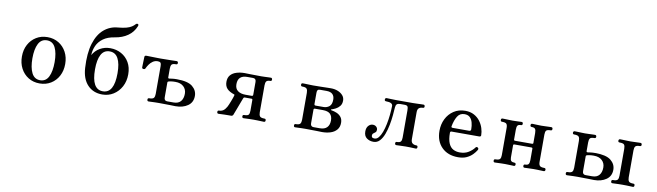

<svg xmlns="http://www.w3.org/2000/svg" viewBox="-40 -1346 6670 1948"><g transform="rotate(10 3295.0 -372.5)"><path d="M383 12Q318 12 267.5 -19Q217 -50 188.5 -104Q160 -158 160 -227Q160 -296 188.5 -349.5Q217 -403 267.5 -434Q318 -465 383 -465Q448 -465 498.5 -434Q549 -403 577.5 -349.5Q606 -296 606 -227Q606 -158 577.5 -104Q549 -50 498.5 -19Q448 12 383 12ZM383 -21Q442 -21 469.5 -76.5Q497 -132 497 -227Q497 -322 469.5 -377Q442 -432 383 -432Q324 -432 296 -377Q268 -322 268 -227Q268 -132 296 -76.5Q324 -21 383 -21Z M1029 12Q935 12 877 -49.5Q819 -111 812 -223Q803 -375 834 -475Q865 -575 926.5 -627Q988 -679 1069 -685Q1122 -690 1154.5 -699Q1187 -708 1207 -721Q1227 -734 1240 -749Q1251 -760 1262 -755Q1273 -750 1266 -733Q1241 -670 1186 -631.5Q1131 -593 1054 -581Q982 -570 937.5 -537.5Q893 -505 872.5 -459.5Q852 -414 850 -362Q876 -410 923.5 -437.5Q971 -465 1029 -465Q1092 -465 1143 -437Q1194 -409 1224 -357.5Q1254 -306 1254 -235Q1254 -163 1224 -107.5Q1194 -52 1143 -20Q1092 12 1029 12ZM1029 -21Q1145 -21 1145 -227Q1145 -326 1116.5 -379Q1088 -432 1029 -432Q970 -432 941.5 -379Q913 -326 913 -227Q913 -21 1029 -21Z M1505 0Q1490 0 1490 -17Q1490 -33 1505 -33Q1542 -33 1552.5 -46.5Q1563 -60 1563 -88V-374Q1563 -398 1555.5 -408Q1548 -418 1527 -418Q1498 -418 1476 -403Q1454 -388 1439 -366Q1424 -344 1415 -324Q1410 -314 1395.5 -315.5Q1381 -317 1381 -330Q1381 -335 1381.5 -356.5Q1382 -378 1383 -401.5Q1384 -425 1384 -434Q1384 -446 1389 -449.5Q1394 -453 1405 -453Q1407 -453 1425 -452.5Q1443 -452 1468 -451.5Q1493 -451 1516 -450.5Q1539 -450 1551 -450Q1611 -450 1658 -451.5Q1705 -453 1715 -453Q1722 -453 1726 -448Q1730 -443 1730 -436Q1730 -420 1715 -420Q1678 -420 1668.5 -407Q1659 -394 1659 -365V-276Q1659 -265 1670 -265Q1678 -266 1698.5 -269Q1719 -272 1749 -272Q1862 -272 1910 -233Q1958 -194 1958 -136Q1958 -70 1908 -35Q1858 0 1782 0Q1769 0 1729.5 -1.5Q1690 -3 1611 -3Q1595 -3 1573 -2.5Q1551 -2 1532 -1Q1513 0 1505 0ZM1691 -34H1756Q1806 -34 1830 -63Q1854 -92 1854 -141Q1854 -186 1823.5 -214.5Q1793 -243 1739 -243Q1713 -243 1697 -240.5Q1681 -238 1673 -236Q1667 -235 1663 -232Q1659 -229 1659 -222V-69Q1659 -34 1691 -34Z M2225 0Q2210 0 2210 -17Q2210 -33 2225 -33Q2250 -33 2268 -45.5Q2286 -58 2302 -86Q2307 -94 2314 -111Q2321 -128 2329 -148Q2337 -168 2342.5 -184.5Q2348 -201 2350 -208Q2354 -219 2348 -221Q2296 -238 2272 -264.5Q2248 -291 2248 -334Q2248 -377 2270.5 -403Q2293 -429 2331.5 -441Q2370 -453 2416 -453Q2430 -453 2469 -451.5Q2508 -450 2587 -450Q2604 -450 2624 -451Q2644 -452 2661.5 -452.5Q2679 -453 2686 -453Q2693 -453 2696.5 -448Q2700 -443 2700 -436Q2700 -420 2686 -420Q2655 -420 2645 -407Q2635 -394 2635 -365V-88Q2635 -60 2645.5 -46.5Q2656 -33 2693 -33Q2708 -33 2708 -17Q2708 0 2693 0Q2686 0 2666.5 -1Q2647 -2 2625 -2.5Q2603 -3 2586 -3Q2570 -3 2548.5 -2.5Q2527 -2 2508.5 -1Q2490 0 2483 0Q2468 0 2468 -17Q2468 -33 2483 -33Q2521 -33 2530 -46.5Q2539 -60 2539 -88V-198Q2539 -209 2528 -209H2461Q2453 -209 2450 -206.5Q2447 -204 2445 -199Q2443 -194 2435.5 -174.5Q2428 -155 2418.5 -129.5Q2409 -104 2399.5 -79Q2390 -54 2383 -36Q2376 -18 2375 -15Q2368 -3 2354 -3H2327Q2310 -3 2289 -2.5Q2268 -2 2250 -1Q2232 0 2225 0ZM2461 -238H2525Q2539 -238 2539 -252V-384Q2539 -419 2507 -419H2448Q2352 -419 2352 -328Q2352 -282 2381.5 -260Q2411 -238 2461 -238Z M3014 0Q3000 0 3000 -17Q3000 -33 3014 -33Q3050 -33 3060.5 -46.5Q3071 -60 3071 -88V-365Q3071 -394 3060.5 -407Q3050 -420 3014 -420Q2999 -420 2999 -437Q2999 -453 3014 -453Q3022 -453 3041 -452.5Q3060 -452 3082 -451Q3104 -450 3120 -450Q3164 -450 3202.5 -451Q3241 -452 3268.5 -452.5Q3296 -453 3305 -453Q3344 -453 3376 -440Q3408 -427 3427.5 -404.5Q3447 -382 3447 -351Q3447 -316 3429 -294Q3411 -272 3388 -260.5Q3365 -249 3348 -244Q3342 -243 3342 -239Q3342 -235 3348 -234Q3376 -230 3403 -218.5Q3430 -207 3448 -184.5Q3466 -162 3466 -125Q3466 -82 3442.5 -54Q3419 -26 3379.5 -13Q3340 0 3291 0Q3277 0 3237.5 -1.5Q3198 -3 3119 -3Q3103 -3 3081 -2.5Q3059 -2 3040.5 -1Q3022 0 3014 0ZM3199 -34H3262Q3312 -34 3336.5 -59.5Q3361 -85 3361 -131Q3361 -175 3337.5 -198Q3314 -221 3261 -221H3181Q3167 -221 3167 -208V-69Q3167 -34 3199 -34ZM3181 -253H3262Q3297 -253 3322 -273.5Q3347 -294 3347 -344Q3347 -379 3327 -399Q3307 -419 3264 -419H3199Q3181 -419 3174 -411Q3167 -403 3167 -383V-267Q3167 -253 3181 -253Z M3822 7Q3782 7 3752.5 -14.5Q3723 -36 3723 -83Q3723 -121 3742.5 -142Q3762 -163 3787 -163Q3809 -163 3823 -150Q3837 -137 3837 -119Q3837 -101 3827 -92.5Q3817 -84 3806.5 -76.5Q3796 -69 3796 -54Q3796 -41 3802.5 -34.5Q3809 -28 3828 -28Q3851 -28 3869.5 -50.5Q3888 -73 3902 -110.5Q3916 -148 3925.5 -194.5Q3935 -241 3940 -290Q3945 -339 3946 -382Q3948 -420 3877 -420Q3862 -420 3862 -436Q3862 -443 3866 -448Q3870 -453 3877 -453Q3888 -453 3918.5 -451.5Q3949 -450 3978 -450H4149Q4166 -450 4188.5 -451Q4211 -452 4231 -452.5Q4251 -453 4258 -453Q4265 -453 4268.5 -448Q4272 -443 4272 -436Q4272 -420 4258 -420Q4233 -420 4217.5 -408Q4202 -396 4202 -365V-88Q4202 -57 4217.5 -45Q4233 -33 4258 -33Q4272 -33 4272 -17Q4272 0 4258 0Q4251 0 4232.5 -1Q4214 -2 4193 -2.5Q4172 -3 4155 -3Q4130 -3 4099.5 -1.5Q4069 0 4058 0Q4042 0 4042 -17Q4042 -33 4058 -33Q4087 -33 4097 -45.5Q4107 -58 4107 -86V-367Q4107 -396 4100 -407Q4093 -418 4066 -418H4024Q4001 -418 3990 -408.5Q3979 -399 3977 -376Q3975 -342 3970.5 -293Q3966 -244 3956 -192Q3946 -140 3929 -94.5Q3912 -49 3886 -21Q3860 7 3822 7Z M4694 12Q4588 12 4525.5 -51Q4463 -114 4463 -220Q4463 -287 4490.5 -342.5Q4518 -398 4568.5 -431.5Q4619 -465 4687 -465Q4739 -465 4777 -444.5Q4815 -424 4839.5 -391.5Q4864 -359 4876 -321Q4888 -283 4888 -248Q4888 -233 4869 -233H4585Q4571 -233 4571 -218Q4571 -150 4588 -110.5Q4605 -71 4635 -55Q4665 -39 4704 -39Q4757 -39 4794.5 -63Q4832 -87 4852 -115Q4862 -129 4876 -119Q4888 -110 4880 -95Q4866 -71 4841.5 -46Q4817 -21 4781 -4.5Q4745 12 4694 12ZM4590 -272H4759Q4778 -272 4778 -290Q4778 -327 4769.5 -359Q4761 -391 4741 -410.5Q4721 -430 4685 -430Q4637 -430 4612.5 -390Q4588 -350 4576 -287Q4573 -272 4590 -272Z M5072 0Q5057 0 5057 -17Q5057 -33 5072 -33Q5108 -33 5118.5 -45.5Q5129 -58 5129 -86V-367Q5129 -396 5118.5 -408Q5108 -420 5072 -420Q5057 -420 5057 -436Q5057 -453 5072 -453Q5079 -453 5097.5 -452.5Q5116 -452 5138 -451Q5160 -450 5177 -450Q5202 -450 5230 -451.5Q5258 -453 5268 -453Q5283 -453 5283 -436Q5283 -420 5268 -420Q5242 -420 5233 -408Q5224 -396 5224 -365V-263Q5224 -253 5237 -253H5410Q5423 -253 5423 -263V-365Q5423 -396 5413.5 -408Q5404 -420 5378 -420Q5363 -420 5363 -436Q5363 -453 5378 -453Q5389 -453 5417.5 -451.5Q5446 -450 5471 -450Q5488 -450 5509 -451Q5530 -452 5548.5 -452.5Q5567 -453 5574 -453Q5589 -453 5589 -436Q5589 -420 5574 -420Q5538 -420 5528 -408Q5518 -396 5518 -367V-86Q5518 -58 5529 -45.5Q5540 -33 5575 -33Q5591 -33 5591 -17Q5591 0 5575 0Q5569 0 5550 -1Q5531 -2 5509.5 -2.5Q5488 -3 5471 -3Q5446 -3 5417.5 -1.5Q5389 0 5378 0Q5363 0 5363 -17Q5363 -33 5378 -33Q5404 -33 5413.5 -45Q5423 -57 5423 -88V-205Q5423 -215 5410 -215H5237Q5224 -215 5224 -205V-79Q5224 -54 5234.5 -43.5Q5245 -33 5268 -33Q5283 -33 5283 -17Q5283 0 5268 0Q5258 0 5230 -1.5Q5202 -3 5177 -3Q5160 -3 5138 -2.5Q5116 -2 5097.5 -1Q5079 0 5072 0Z M5815 0Q5800 0 5800 -17Q5800 -33 5815 -33Q5853 -33 5863.5 -46.5Q5874 -60 5874 -88V-365Q5874 -394 5863.5 -407Q5853 -420 5815 -420Q5800 -420 5800 -436Q5800 -443 5804 -448Q5808 -453 5815 -453Q5823 -453 5842 -452.5Q5861 -452 5883.5 -451Q5906 -450 5922 -450Q5939 -450 5960 -451Q5981 -452 5999.5 -452.5Q6018 -453 6025 -453Q6033 -453 6036.5 -448Q6040 -443 6040 -436Q6040 -420 6025 -420Q5988 -420 5978.5 -407Q5969 -394 5969 -365V-276Q5969 -265 5981 -265Q5989 -266 6009 -269Q6029 -272 6060 -272Q6172 -272 6220.5 -233Q6269 -194 6269 -136Q6269 -70 6218.5 -35Q6168 0 6093 0Q6079 0 6040 -1.5Q6001 -3 5922 -3Q5905 -3 5883 -2.5Q5861 -2 5842 -1Q5823 0 5815 0ZM6283 0Q6268 0 6268 -17Q6268 -33 6283 -33Q6321 -33 6331 -46.5Q6341 -60 6341 -88V-365Q6341 -395 6331 -407.5Q6321 -420 6283 -420Q6268 -420 6268 -436Q6268 -443 6272 -448Q6276 -453 6283 -453Q6290 -453 6309 -452.5Q6328 -452 6350 -451Q6372 -450 6388 -450Q6405 -450 6427 -451Q6449 -452 6468 -452.5Q6487 -453 6494 -453Q6501 -453 6504.5 -448Q6508 -443 6508 -436Q6508 -420 6494 -420Q6457 -420 6446.5 -407Q6436 -394 6436 -365V-88Q6436 -60 6446.5 -46.5Q6457 -33 6494 -33Q6508 -33 6508 -17Q6508 0 6494 0Q6487 0 6468 -1Q6449 -2 6427 -2.5Q6405 -3 6388 -3Q6372 -3 6350 -2.5Q6328 -2 6309 -1Q6290 0 6283 0ZM6002 -34H6067Q6117 -34 6141 -63Q6165 -92 6165 -141Q6165 -186 6134.5 -214.5Q6104 -243 6049 -243Q6023 -243 6007.5 -240.5Q5992 -238 5984 -236Q5969 -233 5969 -222V-69Q5969 -34 6002 -34Z"/></g></svg>

Font: Zen Old Mincho SemiBold
Style: Regular
Weight: 600
Version: Version 1.500